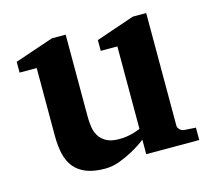

<svg xmlns="http://www.w3.org/2000/svg" viewBox="-80 -596 780 704"><g transform="rotate(-15 310.0 -244.0)"><path d="M396 0V-55.2Q371.1 -36.1 344.2 -21.5Q321.3 -8.8 293.5 1.7Q265.6 12.2 237.8 12.2Q195.3 12.2 166.7 1Q138.2 -10.3 121.1 -31.2Q104 -52.2 96.9 -82.5Q89.8 -112.8 89.8 -150.9V-409.2H24.9V-450.2L171.9 -500H224.1V-189.9Q224.1 -171.4 226.6 -151.9Q229 -132.3 238.3 -116.2Q247.6 -100.1 265.9 -89.6Q284.2 -79.1 315.9 -79.1Q331.5 -79.1 345.9 -81.5Q360.4 -84 371.6 -87.4Q384.3 -91.3 396 -96.2V-409.2H333V-450.2L479 -500H529.8V-73.2Q529.8 -64 536.9 -57.4Q543.9 -50.8 553.2 -49.8L597.2 -46.9V0Z"/></g></svg>

Font: Charis SIL APac
Style: Bold
Weight: 700
Foundry: SIL International
Version: Version 5.000